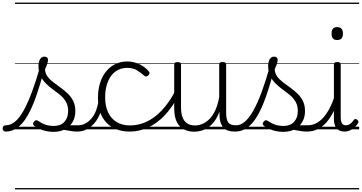

<svg xmlns="http://www.w3.org/2000/svg" viewBox="-115 -989 2766 1468"><path d="M-70 17Q-83 17 -89 9.5Q-95 2 -95 -7Q-95 -16 -89 -23.5Q-83 -31 -71 -31Q-34 -31 0 -59Q34 -87 65.5 -143.5Q97 -200 129 -285.5Q161 -371 194 -487L228 -477Q195 -350 162.5 -256.5Q130 -163 94.5 -102.5Q59 -42 18 -12.5Q-23 17 -70 17ZM476 17Q447 17 422.5 12Q398 7 374.5 4Q351 1 324 9L347 -15Q379 -26 401.5 -29Q424 -32 443 -31.5Q462 -31 482 -31Q491 -31 495 -23.5Q499 -16 498 -7Q497 2 491 9.5Q485 17 476 17ZM294 19Q252 19 213 6.5Q174 -6 145 -28Q138 -35 137.5 -43Q137 -51 146 -60Q153 -68 160 -69.5Q167 -71 176 -65Q205 -45 234 -35.5Q263 -26 298 -26Q348 -26 377 -57Q406 -88 406 -140Q406 -180 390 -209Q374 -238 348 -260Q322 -282 292.5 -303Q263 -324 237.5 -349Q212 -374 195.5 -406.5Q179 -439 179 -485Q179 -514 190.5 -535Q202 -556 225 -556Q238 -556 245 -549.5Q252 -543 252 -531Q252 -519 246 -500.5Q240 -482 229 -459Q231 -428 248 -404.5Q265 -381 291.5 -361Q318 -341 347 -320Q376 -299 402 -274.5Q428 -250 444.5 -217.5Q461 -185 461 -140Q461 -69 415.5 -25Q370 19 294 19ZM0 449H550V459H0ZM0 -20H550V0H0ZM0 -505H550V-500H0ZM0 -969H550V-959H0Z M475 17Q464 17 458.5 9.5Q453 2 453.5 -7Q454 -16 461 -23.5Q468 -31 481 -31Q512 -31 538.5 -45.5Q565 -60 585.5 -84.5Q606 -109 619 -142.5Q632 -176 638 -215Q639 -226 648 -229Q657 -232 665 -228Q673 -224 672 -213Q667 -165 651 -123.5Q635 -82 609.5 -50.5Q584 -19 550 -1Q516 17 475 17ZM550 449V459ZM550 -20V0ZM550 -505V-500ZM550 -969V-959Z M878 17Q764 17 699 -51Q634 -119 634 -241Q634 -302 649.5 -352.5Q665 -403 694 -440Q723 -477 764.5 -498Q806 -519 859 -519Q905 -519 949 -499Q993 -479 1024 -442Q1029 -435 1028.5 -428.5Q1028 -422 1019 -413Q1010 -404 1002 -404Q994 -404 988 -410Q958 -437 929.5 -453.5Q901 -470 856 -470Q819 -470 788 -454.5Q757 -439 735 -409.5Q713 -380 701 -338.5Q689 -297 689 -244Q689 -178 711.5 -130Q734 -82 776.5 -56Q819 -30 879 -30Q890 -30 895.5 -23Q901 -16 901 -6.5Q901 3 895.5 10Q890 17 878 17ZM550 449H1085V459H550ZM550 -20H1085V0H550ZM550 -505H1085V-500H550ZM550 -969H1085V-959H550Z M877 17Q865 17 859 10Q853 3 853 -6.5Q853 -16 860 -23Q867 -30 879 -30Q945 -30 1006 -58.5Q1067 -87 1121 -144Q1175 -201 1220 -284Q1225 -292 1234 -290Q1243 -288 1249 -280Q1255 -272 1250 -262Q1205 -172 1146.5 -109.5Q1088 -47 1019.5 -15Q951 17 877 17ZM1085 449V459ZM1085 -20V0ZM1085 -505V-500ZM1085 -969V-959Z M1370 18Q1326 18 1291 0Q1256 -18 1236.5 -57.5Q1217 -97 1217 -161V-496Q1217 -506 1223 -510Q1229 -514 1242 -514Q1256 -514 1262.5 -510Q1269 -506 1269 -496V-167Q1269 -123 1280.5 -92.5Q1292 -62 1315.5 -46Q1339 -30 1376 -30Q1406 -30 1434.5 -42.5Q1463 -55 1488 -80.5Q1513 -106 1532 -148Q1551 -190 1561 -248V-497Q1561 -506 1567.5 -510.5Q1574 -515 1588 -515Q1601 -515 1607.5 -510.5Q1614 -506 1614 -497V-128Q1614 -75 1630 -53Q1646 -31 1688 -31Q1697 -31 1701.5 -23.5Q1706 -16 1705.5 -7Q1705 2 1699 9.5Q1693 17 1682 17Q1654 17 1633 11Q1612 5 1598 -8.5Q1584 -22 1575.5 -41.5Q1567 -61 1564 -89L1563 -136Q1547 -92 1524.5 -62Q1502 -32 1476 -14.5Q1450 3 1423 10.5Q1396 18 1370 18ZM1085 449H1756V459H1085ZM1085 -20H1756V0H1085ZM1085 -505H1756V-500H1085ZM1085 -969H1756V-959H1085Z M1683 17Q1671 17 1665.5 9.5Q1660 2 1661.5 -7Q1663 -16 1670 -23.5Q1677 -31 1689 -31Q1725 -31 1757.5 -59Q1790 -87 1821.5 -142.5Q1853 -198 1884.5 -282.5Q1916 -367 1948 -480Q1951 -491 1960.5 -492Q1970 -493 1978 -486.5Q1986 -480 1983 -468Q1951 -342 1918.5 -250Q1886 -158 1850.5 -99Q1815 -40 1774 -11.5Q1733 17 1683 17ZM1756 449V459ZM1756 -20V0ZM1756 -505V-500ZM1756 -969V-959Z M2232 17Q2203 17 2178.5 12Q2154 7 2130.5 4Q2107 1 2080 9L2103 -15Q2135 -26 2157.5 -29Q2180 -32 2199 -31.5Q2218 -31 2238 -31Q2247 -31 2251 -23.5Q2255 -16 2254 -7Q2253 2 2247 9.5Q2241 17 2232 17ZM2050 19Q2008 19 1969 6.5Q1930 -6 1901 -28Q1894 -35 1893.5 -43Q1893 -51 1902 -60Q1909 -68 1916 -69.5Q1923 -71 1932 -65Q1961 -45 1990 -35.5Q2019 -26 2054 -26Q2104 -26 2133 -57Q2162 -88 2162 -140Q2162 -180 2146 -209Q2130 -238 2104 -260Q2078 -282 2048.5 -303Q2019 -324 1993.5 -349Q1968 -374 1951.5 -406.5Q1935 -439 1935 -485Q1935 -514 1946.5 -535Q1958 -556 1981 -556Q1994 -556 2001 -549.5Q2008 -543 2008 -531Q2008 -519 2002 -500.5Q1996 -482 1985 -459Q1987 -428 2004 -404.5Q2021 -381 2047.5 -361Q2074 -341 2103 -320Q2132 -299 2158 -274.5Q2184 -250 2200.5 -217.5Q2217 -185 2217 -140Q2217 -69 2171.5 -25Q2126 19 2050 19ZM1756 449H2306V459H1756ZM1756 -20H2306V0H1756ZM1756 -505H2306V-500H1756ZM1756 -969H2306V-959H1756Z M2231 17Q2220 17 2214.5 9.5Q2209 2 2209.5 -7Q2210 -16 2217 -23.5Q2224 -31 2237 -31Q2271 -31 2301 -46Q2331 -61 2356.5 -89.5Q2382 -118 2403.5 -158Q2425 -198 2442 -249Q2445 -259 2454 -259Q2463 -259 2469.5 -252Q2476 -245 2473 -235Q2457 -180 2434 -134Q2411 -88 2381.5 -54Q2352 -20 2314.5 -1.5Q2277 17 2231 17ZM2306 449V459ZM2306 -20V0ZM2306 -505V-500ZM2306 -969V-959Z M2520 17Q2480 17 2459 -7.5Q2438 -32 2438 -81V-496Q2438 -506 2444 -510.5Q2450 -515 2463 -515Q2477 -515 2483.5 -510.5Q2490 -506 2490 -496V-93Q2490 -63 2499 -47Q2508 -31 2530 -31Q2541 -31 2551 -35.5Q2561 -40 2571 -49Q2581 -58 2591 -73Q2596 -79 2603 -79Q2610 -79 2616 -73Q2623 -68 2625 -61.5Q2627 -55 2623 -48Q2611 -28 2594.5 -13.5Q2578 1 2559 9Q2540 17 2520 17ZM2463 -683Q2441 -683 2430.5 -695Q2420 -707 2420 -732Q2420 -757 2430.5 -769.5Q2441 -782 2463 -782Q2485 -782 2496 -769.5Q2507 -757 2507 -732Q2507 -707 2496 -695Q2485 -683 2463 -683ZM2306 449H2631V459H2306ZM2306 -20H2631V0H2306ZM2306 -505H2631V-500H2306ZM2306 -969H2631V-959H2306Z"/></svg>

Font: Playwrite IT Trad Guides
Style: Regular
Weight: 400
Designer: Veronika Burian, José Scaglione
Foundry: TypeTogether
Version: Version 1.003